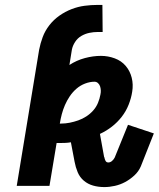

<svg xmlns="http://www.w3.org/2000/svg" viewBox="-20 -755 645 780"><path d="M404 5Q380 5 358.5 -1Q337 -7 320.5 -21Q304 -35 295.5 -55.5Q287 -76 283 -98L268 -177Q257 -175 246 -174.5Q235 -174 224 -174H210L181 0H48L139 -553Q144 -579 153.5 -604.5Q163 -630 180.5 -652.5Q198 -675 221.5 -691.5Q245 -708 271 -718Q297 -728 323.5 -731.5Q350 -735 376 -735H396L397 -625H376Q360 -625 343 -621.5Q326 -618 310.5 -609Q295 -600 285 -584.5Q275 -569 272 -553L262 -491Q291 -510 324.5 -519Q358 -528 390 -528Q419 -528 446 -518Q473 -508 490.5 -487.5Q508 -467 515 -439.5Q522 -412 517 -382Q513 -356 502.5 -329.5Q492 -303 474.5 -280.5Q457 -258 434.5 -240.5Q412 -223 386 -211L403 -117L404 -116Q405 -109 408.5 -102Q412 -95 420 -95Q428 -95 435 -101Q442 -107 446 -115L500 -248L605 -213L552 -79Q543 -58 525.5 -42Q508 -26 488.5 -15.5Q469 -5 447 0Q425 5 404 5ZM229 -253Q246 -253 263.5 -256.5Q281 -260 298 -266Q315 -272 330.5 -282Q346 -292 358.5 -306Q371 -320 378 -337Q385 -354 388 -371Q390 -380 389.5 -388.5Q389 -397 386.5 -404.5Q384 -412 378 -417.5Q372 -423 364 -423Q345 -423 325.5 -415.5Q306 -408 290.5 -394.5Q275 -381 263.5 -364Q252 -347 244 -328.5Q236 -310 231 -291Q226 -272 223 -253Z"/></svg>

Font: Iosevka Etoile Extrabold
Style: Italic
Weight: 800
Italic angle: -9°
Designer: Belleve Invis
Foundry: Belleve Invis
Version: Version 22.1.2; ttfautohint (v1.8.4)